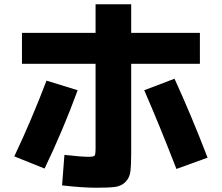

<svg xmlns="http://www.w3.org/2000/svg" viewBox="-20 -827 1040 900"><path d="M83 -673H428V-807H595V-673H917V-528H595V-112Q595 -51 591 -22Q587 7 568 26Q549 45 520.5 49Q492 53 432 53Q367 53 271 42L282 -101Q362 -92 394 -92Q419 -92 423.5 -97.5Q428 -103 428 -133V-528H83ZM198 -449 344 -404Q276 -218 189 -37L47 -94Q128 -265 198 -449ZM656 -404 798 -458Q876 -288 953 -88L807 -35Q726 -244 656 -404Z"/></svg>

Font: Mplus 1p ExtraBold
Style: Regular
Weight: 800
Version: Version 1.061